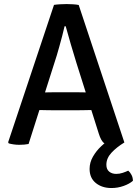

<svg xmlns="http://www.w3.org/2000/svg" viewBox="-20 -707 674 944"><path d="M610.5 132Q619.5 139.5 626.5 152.8Q633.5 166 633.5 182Q616.5 197 587.8 207.2Q559 217.5 528 217.5Q481.5 217.5 451 192.8Q420.5 168 420.5 123.5Q420.5 92 436.8 63.5Q453 35 477.8 11.8Q502.5 -11.5 528 -26.5L591.5 -6.5Q553 17 528 44Q503 71 503 103Q503 125.5 516.8 136.8Q530.5 148 551.5 148Q567.5 148 583.2 142.8Q599 137.5 610.5 132ZM245.5 -683Q258 -685 276 -686Q294 -687 307.5 -687Q319.5 -687 337.8 -686Q356 -685 367 -682.5L591.5 -6.5Q580 0.5 563.2 3.8Q546.5 7 529.5 7Q504 7 490.2 -4.5Q476.5 -16 466 -49L356 -397Q342 -441 328 -489.8Q314 -538.5 303 -578H297.5Q292.5 -555.5 285.5 -529Q278.5 -502.5 271.5 -477.5Q264.5 -452.5 259 -434L120.5 1Q111 3 99 4Q87 5 74.5 5Q61 5 47.2 3Q33.5 1 23 -2L20 -7.5ZM232 -165Q227.5 -165 213.2 -165.2Q199 -165.5 184.5 -165.8Q170 -166 165.5 -166H116L149 -252.5H192.5Q197 -252.5 209.8 -252.8Q222.5 -253 235 -253.2Q247.5 -253.5 252 -253.5H352Q357 -253.5 369.5 -253.2Q382 -253 395.2 -252.8Q408.5 -252.5 413 -252.5H457.5L486 -166H437Q432.5 -166 417.8 -165.8Q403 -165.5 388.5 -165.2Q374 -165 369.5 -165Z"/></svg>

Font: Signika Light
Style: Regular
Weight: 400
Version: Version 2.003;gftools[0.9.32]